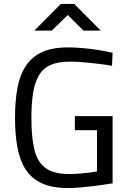

<svg xmlns="http://www.w3.org/2000/svg" viewBox="-20 -942 656 972"><path d="M325 10Q245 10 193 -13.5Q141 -37 111 -82.5Q81 -128 68.5 -194Q56 -260 56 -344Q56 -431 68.5 -497.5Q81 -564 111.5 -609.5Q142 -655 193.5 -678.5Q245 -702 323 -702Q362 -702 404.5 -698Q447 -694 485.5 -687.5Q524 -681 550 -675L547 -609Q521 -614 483 -618.5Q445 -623 405.5 -626.5Q366 -630 333 -630Q274 -630 236 -613Q198 -596 177 -560.5Q156 -525 147.5 -471.5Q139 -418 139 -344Q139 -248 154 -185Q169 -122 210.5 -91.5Q252 -61 331 -61Q354 -61 380 -63Q406 -65 430.5 -68Q455 -71 471 -74V-283H359V-354H550V-14Q533 -11 505 -7Q477 -3 445 1Q413 5 381.5 7.5Q350 10 325 10ZM154 -787 288 -922H356L490 -787H403L323 -866L242 -787Z"/></svg>

Font: Cairo
Style: Regular
Weight: 400
Designer: Mohamed Gaber, Accademia di Belle Arti di Urbino
Foundry: Kief Type Foundry, Accademia di Belle Arti di Urbino
Version: Version 3.120